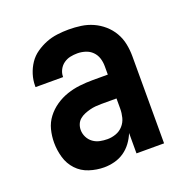

<svg xmlns="http://www.w3.org/2000/svg" viewBox="-102 -623 704 726"><g transform="rotate(-20 250.0 -260.0)"><path d="M198 8Q168 8 138.5 -1.5Q109 -11 88.5 -33Q68 -55 59.5 -84.5Q51 -114 51 -144Q51 -171 57.5 -196.5Q64 -222 80 -243Q96 -264 118 -279Q140 -294 165 -302.5Q190 -311 216.5 -314Q243 -317 269 -317H330V-351Q330 -368 325 -383.5Q320 -399 308.5 -410.5Q297 -422 281 -427Q265 -432 249 -432Q234 -432 220 -429Q206 -426 194 -417.5Q182 -409 175 -395.5Q168 -382 168 -368V-366H57V-371Q57 -394 64 -416.5Q71 -439 84 -458.5Q97 -478 116.5 -491.5Q136 -505 157.5 -513.5Q179 -522 202.5 -525Q226 -528 249 -528Q274 -528 298.5 -524.5Q323 -521 345.5 -511Q368 -501 387 -484.5Q406 -468 418.5 -446.5Q431 -425 436 -400.5Q441 -376 441 -351V0H330V-82Q322 -62 309 -44.5Q296 -27 278.5 -15Q261 -3 240 2.5Q219 8 198 8ZM246 -88Q263 -88 280 -94Q297 -100 309 -113.5Q321 -127 325.5 -144.5Q330 -162 330 -180V-221H269Q257 -221 245.5 -220Q234 -219 222.5 -216Q211 -213 200 -208.5Q189 -204 180 -196.5Q171 -189 166.5 -178Q162 -167 162 -155Q162 -140 169 -126Q176 -112 188.5 -103Q201 -94 216 -91Q231 -88 246 -88Z"/></g></svg>

Font: Iosevka
Style: Bold
Weight: 700
Monospace: yes
Designer: Belleve Invis
Foundry: Belleve Invis
Version: Version 32.5.0; ttfautohint (v1.8.4)